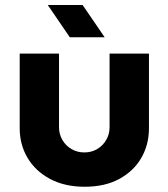

<svg xmlns="http://www.w3.org/2000/svg" viewBox="-20 -724 661 757"><path d="M314 12.3Q235 12.3 177.3 -18.5Q119.7 -49.3 88.7 -101.5Q57.7 -153.7 57.7 -218V-512.7H212.7V-222Q212.7 -195.3 225.7 -172.7Q238.7 -150 261.5 -136.5Q284.3 -123 312.7 -123Q341 -123 363.5 -136.5Q386 -150 399 -172.7Q412 -195.3 412 -222V-512.7H567.3V-218Q567.3 -153.7 537.2 -101.5Q507 -49.3 450.3 -18.5Q393.7 12.3 314 12.3ZM255.3 -577 168.3 -704.3H305.7L392.7 -577Z"/></svg>

Font: MuseoModerno Thin
Style: Regular
Weight: 100
Designer: Pablo Cosgaya, Héctor Gatti, Marcela Romero, and the Authors of The MuseoModerno Project.
Foundry: Omnibus-Type Team
Version: Version 1.003